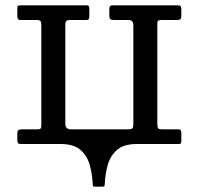

<svg xmlns="http://www.w3.org/2000/svg" viewBox="-20 -540 745 720"><path d="M337 160H363Q370.5 160 371.5 157.8Q372.5 155.5 373 148.5Q374.5 112.5 384 78.5Q393.5 44.5 418.8 22.2Q444 0 493 0H650.5Q657.5 0 658.8 -3.5Q660 -7 660 -13.5V-40Q660 -48.5 657.8 -51.8Q655.5 -55 647 -55H588Q575 -55 572.5 -59.8Q570 -64.5 570 -77.5V-451Q570 -460.5 573.8 -462.8Q577.5 -465 587 -465H642Q652 -465 656 -467.8Q660 -470.5 660 -481V-504Q660 -513.5 657.5 -516.8Q655 -520 646 -520H404Q395.5 -520 392.8 -517Q390 -514 390 -505V-482Q390 -471 393.8 -468Q397.5 -465 407.5 -465H459Q470.5 -465 475.2 -460.5Q480 -456 480 -444.5V-74.5Q480 -61.5 476 -58.2Q472 -55 460 -55H246Q225 -55 225 -75.5V-445.5Q225 -458.5 229 -461.8Q233 -465 245 -465H302.5Q310.5 -465 312.8 -468.2Q315 -471.5 315 -479.5V-504.5Q315 -513 313.5 -516.5Q312 -520 304 -520H60.5Q52.5 -520 48.8 -518.8Q45 -517.5 45 -509V-480Q45 -471.5 47.5 -468.2Q50 -465 58 -465H117Q130 -465 132.5 -460.2Q135 -455.5 135 -442.5V-69Q135 -59.5 131.5 -57.2Q128 -55 118 -55H63Q53.5 -55 49.2 -52.2Q45 -49.5 45 -39V-16Q45 -6.5 47.5 -3.2Q50 0 59 0H207.5Q256.5 0 281.8 22.2Q307 44.5 316.5 78.5Q326 112.5 327.5 148.5Q328 155.5 329 157.8Q330 160 337 160Z"/></svg>

Font: Besley
Style: Regular
Weight: 400
Designer: Owen Earl
Foundry: indestructible type*
Version: Version 4.000